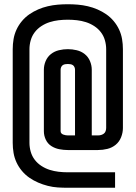

<svg xmlns="http://www.w3.org/2000/svg" viewBox="-20 -793 640 906"><path d="M300 93Q276 93 252.5 91.5Q229 90 205.5 84Q182 78 160 68.5Q138 59 118.5 45.5Q99 32 83.5 13.5Q68 -5 58 -26.5Q48 -48 44 -71.5Q40 -95 40 -119V-561Q40 -585 44 -608.5Q48 -632 58 -653.5Q68 -675 83.5 -693.5Q99 -712 118.5 -725.5Q138 -739 160 -748.5Q182 -758 205.5 -763.5Q229 -769 252.5 -771Q276 -773 300 -773Q324 -773 347.5 -771Q371 -769 394.5 -763.5Q418 -758 440 -748.5Q462 -739 481.5 -725.5Q501 -712 516.5 -693.5Q532 -675 542 -653.5Q552 -632 556 -608.5Q560 -585 560 -561V-189Q560 -167 551.5 -145.5Q543 -124 526 -110Q509 -96 487 -90.5Q465 -85 442 -85H300Q280 -85 259.5 -89Q239 -93 222 -104Q205 -115 196 -134Q187 -153 187 -174V-464Q187 -485 195.5 -505Q204 -525 220.5 -538Q237 -551 258 -556Q279 -561 300 -561Q321 -561 342 -556Q363 -551 379.5 -538Q396 -525 404.5 -505Q413 -485 413 -464V-154H442Q450 -154 457 -156Q464 -158 470 -162.5Q476 -167 478.5 -174.5Q481 -182 481 -189V-561Q481 -582 475 -603Q469 -624 456 -641Q443 -658 424.5 -670Q406 -682 385.5 -688.5Q365 -695 343.5 -697.5Q322 -700 300 -700Q278 -700 256.5 -697.5Q235 -695 214.5 -688.5Q194 -682 175.5 -670Q157 -658 144 -641Q131 -624 125 -603Q119 -582 119 -561V-119Q119 -98 125 -77Q131 -56 144 -39Q157 -22 175.5 -10Q194 2 214.5 8.5Q235 15 256.5 17.5Q278 20 300 20H523V93ZM300 -154H334V-464Q334 -470 331.5 -476Q329 -482 324 -485.5Q319 -489 312.5 -490Q306 -491 300 -491Q294 -491 287.5 -490Q281 -489 276 -485.5Q271 -482 268.5 -476Q266 -470 266 -464V-174Q266 -168 269.5 -164Q273 -160 278.5 -158Q284 -156 289.5 -155Q295 -154 300 -154Z"/></svg>

Font: Monocode
Style: Regular
Weight: 400
Designer: Belleve Invis
Foundry: Belleve Invis
Version: Version 16.1.0; ttfautohint (v1.8.4)